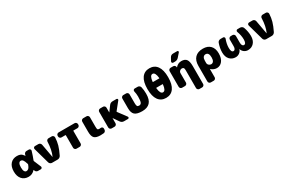

<svg xmlns="http://www.w3.org/2000/svg" viewBox="183 -2440 6471 4331"><g transform="rotate(-30 3418.5 -275.0)"><path d="M393 -235Q396 -244 393 -253Q366 -339 343.5 -366.5Q321 -394 288 -394Q256 -394 237.5 -361Q219 -328 219 -260Q219 -192 237.5 -159Q256 -126 288 -126Q321 -126 345.5 -149.5Q370 -173 393 -235ZM544 -238Q584 -147 622 -52Q629 -33 617.5 -16.5Q606 0 586 0H514Q489 0 469.5 -15.5Q450 -31 445 -55Q444 -56 443 -60Q442 -64 442 -65Q439 -73 435 -67Q366 10 268 10Q160 10 96.5 -61.5Q33 -133 33 -260Q33 -387 96.5 -458.5Q160 -530 268 -530Q323 -530 360 -512.5Q397 -495 436 -440Q438 -438 440 -438Q442 -438 443 -440Q444 -444 445 -452Q446 -460 447 -464Q452 -488 470.5 -504Q489 -520 514 -520H576Q597 -520 610 -503Q623 -486 617 -466Q579 -339 544 -254Q541 -246 544 -238Z M1171 -520Q1194 -520 1210.5 -503Q1227 -486 1227 -463Q1222 -358 1196.5 -268Q1171 -178 1109 -51Q1097 -28 1074.5 -14Q1052 0 1026 0H880Q855 0 834.5 -15.5Q814 -31 808 -55L693 -465Q687 -485 700 -502.5Q713 -520 735 -520H823Q847 -520 866 -504Q885 -488 890 -464L954 -111Q954 -110 955 -110Q957 -110 957 -111Q1022 -253 1029 -463Q1029 -486 1046.5 -503Q1064 -520 1087 -520Z M1766 -520Q1789 -520 1806 -503Q1823 -486 1823 -463V-447Q1823 -424 1806 -407Q1789 -390 1766 -390H1664Q1656 -390 1656 -381V-57Q1656 -34 1639 -17Q1622 0 1599 0H1517Q1494 0 1477 -17Q1460 -34 1460 -57V-381Q1460 -390 1452 -390H1350Q1327 -390 1310 -407Q1293 -424 1293 -447V-463Q1293 -486 1310 -503Q1327 -520 1350 -520Z M2223 -133Q2244 -136 2261.5 -122.5Q2279 -109 2279 -88V-62Q2279 -37 2263.5 -17.5Q2248 2 2224 5Q2189 10 2139 10Q2025 10 1979.5 -36Q1934 -82 1934 -200V-463Q1934 -486 1951 -503Q1968 -520 1991 -520H2077Q2100 -520 2117 -503Q2134 -486 2134 -463V-220Q2134 -160 2144 -145Q2154 -130 2189 -130Q2204 -130 2223 -133Z M2720 -263 2881 -46Q2891 -32 2883 -16Q2875 0 2858 0H2757Q2699 0 2667 -46L2568 -189Q2568 -190 2566 -190Q2565 -190 2565 -189V-57Q2565 -34 2548 -17Q2531 0 2508 0H2432Q2409 0 2392 -17Q2375 -34 2375 -57V-463Q2375 -486 2392 -503Q2409 -520 2432 -520H2508Q2531 -520 2548 -503Q2565 -486 2565 -463V-341Q2565 -340 2566 -340L2568 -341L2666 -474Q2699 -520 2757 -520H2858Q2875 -520 2882.5 -505Q2890 -490 2880 -476L2720 -277Q2715 -270 2720 -263Z M3407 -520Q3433 -520 3453 -505Q3473 -490 3479 -466Q3498 -383 3498 -290Q3498 -134 3429.5 -62Q3361 10 3228 10Q3090 10 3034 -40.5Q2978 -91 2978 -210V-463Q2978 -486 2995 -503Q3012 -520 3035 -520H3109Q3132 -520 3149 -503Q3166 -486 3166 -463V-230Q3166 -174 3179.5 -154.5Q3193 -135 3228 -135Q3271 -135 3289.5 -174Q3308 -213 3308 -325Q3308 -400 3291 -465Q3286 -485 3298 -502.5Q3310 -520 3331 -520Z M3923 -440Q3930 -440 3930 -448Q3915 -605 3844 -605Q3773 -605 3758 -448Q3758 -440 3765 -440ZM3930 -282Q3930 -290 3923 -290H3765Q3758 -290 3758 -282Q3773 -125 3844 -125Q3915 -125 3930 -282ZM3644.5 -652.5Q3715 -750 3844 -750Q3973 -750 4043.5 -652.5Q4114 -555 4114 -365Q4114 -175 4043.5 -77.5Q3973 20 3844 20Q3715 20 3644.5 -77.5Q3574 -175 3574 -365Q3574 -555 3644.5 -652.5Z M4720 -300V163Q4720 186 4703 203Q4686 220 4663 220H4592Q4569 220 4552 203Q4535 186 4535 163V-300Q4535 -346 4522 -363Q4509 -380 4475 -380Q4447 -380 4423.5 -358Q4400 -336 4400 -310V-57Q4400 -34 4383 -17Q4366 0 4343 0H4267Q4244 0 4227 -17Q4210 -34 4210 -57V-463Q4210 -486 4227 -503Q4244 -520 4267 -520H4335Q4359 -520 4376 -503.5Q4393 -487 4394 -463V-455Q4394 -454 4395 -454Q4397 -454 4397 -455Q4459 -530 4550 -530Q4641 -530 4680.5 -478Q4720 -426 4720 -300ZM4583 -770Q4600 -770 4606.5 -755Q4613 -740 4602 -728L4518 -632Q4481 -590 4423 -590H4377Q4358 -590 4348.5 -606.5Q4339 -623 4348 -640L4392 -720Q4419 -770 4477 -770Z M5101 -130Q5140 -130 5163 -162.5Q5186 -195 5186 -260Q5186 -390 5101 -390Q5062 -390 5039 -358.5Q5016 -327 5016 -270V-205Q5016 -178 5042.5 -154Q5069 -130 5101 -130ZM5111 -530Q5235 -530 5303 -459Q5371 -388 5371 -260Q5371 -132 5314.5 -61Q5258 10 5171 10Q5092 10 5024 -50Q5023 -51 5022 -51Q5021 -51 5021 -50V163Q5021 186 5004 203Q4987 220 4964 220H4888Q4865 220 4848 203Q4831 186 4831 163V-240Q4831 -381 4903.5 -455.5Q4976 -530 5111 -530Z M6075 -520Q6101 -520 6123 -506Q6145 -492 6154 -468Q6197 -349 6197 -235Q6197 -121 6137 -55.5Q6077 10 5982 10Q5927 10 5883 -22.5Q5839 -55 5823 -108Q5823 -110 5822 -110Q5821 -110 5821 -108Q5805 -55 5761 -22.5Q5717 10 5662 10Q5567 10 5507 -55.5Q5447 -121 5447 -235Q5447 -349 5490 -468Q5499 -492 5521 -506Q5543 -520 5569 -520H5635Q5654 -520 5665.5 -503.5Q5677 -487 5670 -468Q5627 -355 5627 -250Q5627 -135 5687 -135Q5711 -135 5726.5 -159.5Q5742 -184 5742 -230V-403Q5742 -426 5759 -443Q5776 -460 5799 -460H5845Q5868 -460 5885 -443Q5902 -426 5902 -403V-230Q5902 -184 5917.5 -159.5Q5933 -135 5957 -135Q6017 -135 6017 -250Q6017 -355 5974 -468Q5967 -487 5978.5 -503.5Q5990 -520 6009 -520Z M6748 -520Q6771 -520 6787.5 -503Q6804 -486 6804 -463Q6799 -358 6773.5 -268Q6748 -178 6686 -51Q6674 -28 6651.5 -14Q6629 0 6603 0H6457Q6432 0 6411.5 -15.5Q6391 -31 6385 -55L6270 -465Q6264 -485 6277 -502.5Q6290 -520 6312 -520H6400Q6424 -520 6443 -504Q6462 -488 6467 -464L6531 -111Q6531 -110 6532 -110Q6534 -110 6534 -111Q6599 -253 6606 -463Q6606 -486 6623.5 -503Q6641 -520 6664 -520Z"/></g></svg>

Font: Rounded Mplus 1c Black
Style: Regular
Weight: 900
Version: Version 1.059.20150529